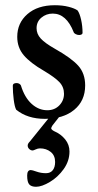

<svg xmlns="http://www.w3.org/2000/svg" viewBox="-20 -441 376 735"><path d="M42 -21Q36 -32 32.5 -59.5Q29 -87 29 -113Q29 -123 44 -123Q49 -123 53.5 -120.5Q58 -118 60 -114Q74 -68 101 -43.5Q128 -19 161 -19Q189 -19 207 -37.5Q225 -56 225 -82Q225 -108 207.5 -126.5Q190 -145 148 -170Q96 -200 71 -229.5Q46 -259 46 -300Q46 -353 85 -387Q124 -421 190 -421Q219 -421 242.5 -415Q266 -409 277 -401Q285 -390 290.5 -365.5Q296 -341 296 -315Q296 -311 292 -309Q288 -307 283 -307Q276 -307 269.5 -310.5Q263 -314 262 -318Q234 -389 182 -389Q157 -389 138.5 -373.5Q120 -358 120 -333Q120 -311 136 -293.5Q152 -276 189 -255Q253 -219 279.5 -189.5Q306 -160 306 -114Q306 -55 264 -20.5Q222 14 152 14Q85 14 42 -21ZM84 231Q84 210 98 210Q103 210 120 216Q137 222 156 222Q173 222 182 210.5Q191 199 191 179Q191 154 174 140.5Q157 127 133 127Q125 127 116.5 131Q108 135 105 135Q98 135 92 129.5Q86 124 86 116Q86 109 94 101L182 -8H218L181 39Q176 47 176 50Q176 55 187 61Q213 72 229.5 92.5Q246 113 246 139Q246 175 224 206Q202 237 171 255.5Q140 274 118 274Q100 274 92 265Q84 256 84 231Z"/></svg>

Font: EB Garamond Medium
Style: Regular
Weight: 500
Designer: Georg Duffner and Octavio Pardo
Foundry: Georg Duffner
Version: Version 1.000